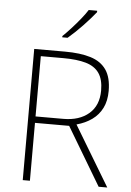

<svg xmlns="http://www.w3.org/2000/svg" viewBox="-62 -995 710 1041"><g transform="rotate(5 293.0 -475.0)"><path d="M269 -714Q353 -714 409.5 -696.5Q466 -679 495 -637Q524 -595 524 -522Q524 -468 504.5 -429Q485 -390 449.5 -364.5Q414 -339 366 -326L562 0H515L327 -315H141V0H102V-714ZM264 -678H141V-350H292Q379 -350 431 -394.5Q483 -439 483 -521Q483 -581 459 -615.5Q435 -650 386.5 -664Q338 -678 264 -678ZM424 -942Q411 -926 394 -906.5Q377 -887 357 -866Q337 -845 316.5 -825.5Q296 -806 277 -790H248V-797Q269 -817 294 -844.5Q319 -872 342 -900.5Q365 -929 378 -950H424Z"/></g></svg>

Font: Noto Sans Khmer ExtraLight
Style: Regular
Weight: 250
Version: Version 2.003